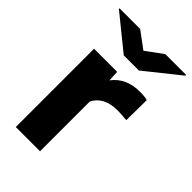

<svg xmlns="http://www.w3.org/2000/svg" viewBox="-225 -833 916 916"><g transform="rotate(45 232.5 -375.0)"><path d="M66.9 0V-528.3H222.7L225.6 -473.6Q273.9 -538.1 366.2 -538.1Q402.3 -538.1 418 -532.2L416.5 -396Q368.2 -399.9 355.5 -399.9Q263.2 -399.9 230.5 -335.9V0ZM16.6 -746.1V-750.5H155.8L240.2 -688L325.2 -750.5H465.3V-745.1L291.5 -606H189.5Z"/></g></svg>

Font: Bert Sans Black
Style: Regular
Weight: 900
Designer: Christian Robertson, Adam Twardoch, & Cristiano Sobral
Foundry: Google
Version: Version 12.135;January 10, 2020;FontCreator 12.0.0.2547 64-b